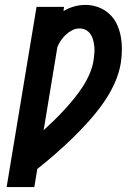

<svg xmlns="http://www.w3.org/2000/svg" viewBox="-20 -763 540 783"><path d="M7 0 129 -735H241L239 -718Q259 -730 282 -736.5Q305 -743 328 -743Q355 -743 380 -734Q405 -725 424.5 -707.5Q444 -690 455.5 -666.5Q467 -643 472 -617Q477 -591 477 -563Q477 -535 473 -508Q466 -464 446.5 -421.5Q427 -379 399.5 -340.5Q372 -302 340.5 -267Q309 -232 275 -199Q241 -166 205 -134.5Q169 -103 132 -74L120 0ZM158 -232Q181 -253 202.5 -274Q224 -295 244.5 -317.5Q265 -340 284 -363.5Q303 -387 319 -412Q335 -437 346.5 -464.5Q358 -492 362 -520Q364 -534 365 -548Q366 -562 364.5 -575Q363 -588 359.5 -601Q356 -614 348.5 -624.5Q341 -635 329.5 -641Q318 -647 304 -647Q289 -647 275 -640Q261 -633 249.5 -622.5Q238 -612 229 -599Q220 -586 214 -571Z"/></svg>

Font: Iosevka Slab
Style: Bold Italic
Weight: 700
Italic angle: -9°
Monospace: yes
Designer: Belleve Invis
Foundry: Belleve Invis
Version: Version 11.1.0; ttfautohint (v1.8.3)